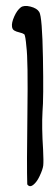

<svg xmlns="http://www.w3.org/2000/svg" viewBox="-20 -753 191 655"><path d="M73 -124Q71 -184 73.5 -366.5Q76 -549 70 -594Q67 -630 63 -636Q57 -640 46 -642.5Q35 -645 28.5 -649Q22 -653 21 -662Q19 -675 28.5 -696.5Q38 -718 51 -728Q62 -736 84 -730.5Q106 -725 114 -712Q124 -696 126.5 -556Q129 -416 125 -372Q122 -319 127 -243Q129 -202 127.5 -188.5Q126 -175 115 -152Q108 -137 99.5 -128Q91 -119 84.5 -118Q78 -117 73 -124Z"/></svg>

Font: Amit
Style: Regular
Weight: 400
Version: Version 1.1